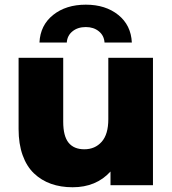

<svg xmlns="http://www.w3.org/2000/svg" viewBox="-20 -788 732 817"><path d="M289.1 8.8Q238.3 8.8 197 -5.9Q155.8 -20.5 124.5 -50.3Q93.3 -80.1 76.2 -127.9Q59.1 -175.8 59.1 -238.8V-542H249V-270Q249 -209 271.7 -180.9Q294.4 -152.8 338.9 -152.8Q384.3 -152.8 412.6 -184.6Q440.9 -216.3 440.9 -280.8V-542H630.9V0H450.2V-58.1Q389.2 8.8 289.1 8.8ZM147.9 -606.9Q151.4 -680.7 206.1 -724.4Q260.7 -768.1 345.2 -768.1Q429.2 -768.1 483.4 -724.4Q537.6 -680.7 541 -606.9H424.8Q422.9 -636.7 400.6 -654.8Q378.4 -672.9 345.2 -672.9Q311 -672.9 288.6 -654.8Q266.1 -636.7 264.2 -606.9Z"/></svg>

Font: Montserrat ExtraBold
Style: Regular
Weight: 800
Designer: Julieta Ulanovsky
Foundry: Julieta Ulanovsky
Version: Version 9.000